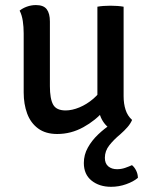

<svg xmlns="http://www.w3.org/2000/svg" viewBox="-20 -520 587 758"><path d="M468 -140Q468 -110.5 475.8 -86.5Q483.5 -62.5 501.5 -46.5L421.5 -7Q392 -25 378.2 -56.5Q364.5 -88 364.5 -125V-493.5Q375 -495.5 388.5 -496.5Q402 -497.5 416 -497.5Q430 -497.5 443.5 -496.5Q457 -495.5 468 -493.5ZM73.5 -388Q73.5 -414 70 -437.2Q66.5 -460.5 57.5 -478Q69 -487.5 86.2 -493.8Q103.5 -500 122 -500Q152 -500 164.5 -483.5Q177 -467 177 -435V-180Q177 -130 189.8 -107Q202.5 -84 239 -84Q264.5 -84 293.5 -96Q322.5 -108 348.5 -130.2Q374.5 -152.5 390.5 -182V-83.5Q357.5 -44.5 309 -17.8Q260.5 9 206 9Q160 9 130.5 -12.8Q101 -34.5 87.2 -71.8Q73.5 -109 73.5 -155ZM501 132Q510.5 139.5 517.2 152.8Q524 166 524.5 182Q507 197 478.2 207.2Q449.5 217.5 418.5 217.5Q372 217.5 341.5 193Q311 168.5 311 123.5Q311 91 326.8 62.8Q342.5 34.5 367.5 10.8Q392.5 -13 419 -30L501.5 -46.5Q495 -31.5 483.2 -18Q471.5 -4.5 454.5 10.5Q429 31.5 411.5 53.8Q394 76 394 103Q394 125.5 407.5 136.8Q421 148 442 148Q458.5 148 473.8 142.8Q489 137.5 501 132Z"/></svg>

Font: Signika Light
Style: Regular
Weight: 400
Version: Version 2.003;gftools[0.9.32]